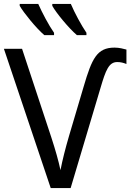

<svg xmlns="http://www.w3.org/2000/svg" viewBox="-20 -964 668 984"><path d="M176 -944H81V-934C101 -899 165 -820 207 -784H257V-796C230 -834 196 -899 176 -944ZM343 -944H248V-934C267 -899 332 -820 374 -784H423V-796C397 -834 362 -899 343 -944ZM581 -646C599 -646 613 -642 628 -636V-710C613 -714 591 -720 567 -720C477 -720 451 -664 409 -521L334 -268C315 -203 300 -144 290 -92C279 -143 265 -192 244 -257L93 -714H0L240 0H342L495 -513C522 -605 538 -646 581 -646Z"/></svg>

Font: Noto Sans Thai
Style: Regular
Weight: 400
Designer: Monotype Design Team
Foundry: Monotype Imaging Inc.
Version: Version 1.901